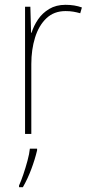

<svg xmlns="http://www.w3.org/2000/svg" viewBox="-20 -556 374 797"><path d="M252 -536Q290 -536 320 -525L313 -501Q299 -505 284.5 -507.5Q270 -510 252 -510Q204 -510 172.5 -480Q141 -450 125.5 -400Q110 -350 110 -290V0H84V-528H106L109 -420H111Q120 -449 138 -475.5Q156 -502 184.5 -519Q213 -536 252 -536ZM134 68Q125 106 110 146Q95 186 75 221H59V214Q67 197 76.5 169Q86 141 94 111.5Q102 82 104 61H134Z"/></svg>

Font: Noto Sans Telugu SemiCondensed Thin
Style: Regular
Weight: 100
Width: 4
Designer: Jelle Bosma - Monotype Design Team
Foundry: Monotype Imaging Inc.
Version: Version 2.005; ttfautohint (v1.8.4.7-5d5b)